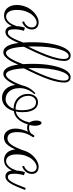

<svg xmlns="http://www.w3.org/2000/svg" viewBox="560 -1276 707 1866"><g transform="rotate(90 913.0 -342.5)"><path d="M421.9 -233.9Q401.9 -179.7 385.5 -143.1Q369.1 -106.4 353.8 -84Q338.4 -61.5 323.2 -51.8Q308.1 -42 290 -42Q268.1 -42 252.4 -57.4Q236.8 -72.8 232.9 -105Q217.3 -71.3 192.4 -50Q167.5 -28.8 129.9 -28.8Q109.9 -28.8 91.6 -36.1Q73.2 -43.5 59.1 -58.8Q44.9 -74.2 36.4 -97.7Q27.8 -121.1 27.8 -152.8Q27.8 -185.1 35.9 -213.4Q43.9 -241.7 57.1 -265.4Q70.3 -289.1 87.6 -307.6Q105 -326.2 123.5 -338.9Q142.1 -351.6 160.6 -358.4Q179.2 -365.2 194.8 -365.2Q208.5 -365.2 221.2 -361.8Q233.9 -358.4 243.9 -350.8Q253.9 -343.3 260 -330.6Q266.1 -317.9 266.1 -298.8Q266.1 -276.4 257.6 -259.8Q249 -243.2 237.1 -231.9Q225.1 -220.7 212.6 -213.9Q200.2 -207 192.9 -204.1L187 -223.1Q188.5 -223.1 198 -227.1Q207.5 -231 218 -240Q228.5 -249 237.3 -263.2Q246.1 -277.3 246.1 -297.9Q246.1 -321.3 232.9 -333.7Q219.7 -346.2 199.2 -346.2Q183.6 -346.2 162.6 -335Q141.6 -323.7 122.3 -299.8Q103 -275.9 89.6 -239.3Q76.2 -202.6 76.2 -151.9Q76.2 -101.6 94 -75.2Q111.8 -48.8 142.1 -48.8Q157.2 -48.8 171.1 -57.4Q185.1 -65.9 196.8 -80.1Q208.5 -94.2 217.8 -113Q227.1 -131.8 233.9 -151.9Q233.9 -167.5 237.5 -188.7Q241.2 -210 249 -231.9L278.8 -222.2Q276.4 -215.8 273.9 -205.6Q271.5 -195.3 269.3 -183.1Q267.1 -170.9 265.6 -158Q264.2 -145 264.2 -132.8Q264.2 -94.7 271.7 -80.3Q279.3 -65.9 297.9 -65.9Q308.6 -65.9 319.1 -73.7Q329.6 -81.5 341.8 -101.1Q354 -120.6 368.7 -154.1Q383.3 -187.5 402.8 -238.8Z M571.8 -615.2Q571.8 -584.5 564.7 -549.8Q557.6 -515.1 546.1 -479.5Q534.7 -443.8 519.8 -407.7Q504.9 -371.6 489.7 -338.4Q474.6 -305.2 460 -275.4Q445.3 -245.6 434.1 -222.2Q436 -182.1 440.9 -149.9Q445.8 -117.7 453.1 -95Q460.4 -72.3 470.7 -60.1Q481 -47.9 494.1 -47.9Q508.8 -47.9 523.2 -61.5Q537.6 -75.2 552.2 -100.1Q566.9 -125 582 -160.2Q597.2 -195.3 612.8 -238.8L631.8 -233.9Q620.1 -200.2 605.5 -162.8Q590.8 -125.5 572.8 -94.2Q554.7 -63 533.4 -42.5Q512.2 -22 487.8 -22Q463.4 -22 446.8 -37.1Q430.2 -52.2 419.4 -76.9Q408.7 -101.6 402.8 -133.1Q397 -164.6 394 -197.3Q391.1 -230 390.6 -261Q390.1 -292 390.1 -315.9Q390.1 -360.4 393.8 -404.3Q397.5 -448.2 405 -488.3Q412.6 -528.3 423.3 -562.7Q434.1 -597.2 448.5 -622.3Q462.9 -647.5 480.2 -661.6Q497.6 -675.8 518.1 -675.8Q532.7 -675.8 543 -670.9Q553.2 -666 559.6 -657.7Q565.9 -649.4 568.8 -638.4Q571.8 -627.4 571.8 -615.2ZM431.2 -334Q431.2 -315.4 431.2 -297.6Q431.2 -279.8 432.1 -263.2Q444.3 -287.6 458 -316.7Q471.7 -345.7 485.1 -376.7Q498.5 -407.7 510.7 -439.5Q522.9 -471.2 532.2 -501.7Q541.5 -532.2 547.1 -559.8Q552.7 -587.4 552.7 -609.9Q552.7 -617.2 551.5 -625.5Q550.3 -633.8 547.1 -640.9Q543.9 -647.9 538.1 -652.6Q532.2 -657.2 522.9 -657.2Q504.4 -657.2 487.5 -633.1Q470.7 -608.9 458.3 -565.9Q445.8 -522.9 438.5 -463.6Q431.2 -404.3 431.2 -334Z M781.7 -615.2Q781.7 -584.5 774.7 -549.8Q767.6 -515.1 756.1 -479.5Q744.6 -443.8 729.7 -407.7Q714.8 -371.6 699.7 -338.4Q684.6 -305.2 669.9 -275.4Q655.3 -245.6 644 -222.2Q646 -182.1 650.9 -149.9Q655.8 -117.7 663.1 -95Q670.4 -72.3 680.7 -60.1Q690.9 -47.9 704.1 -47.9Q718.8 -47.9 733.2 -61.5Q747.6 -75.2 762.2 -100.1Q776.9 -125 792 -160.2Q807.1 -195.3 822.8 -238.8L841.8 -233.9Q830.1 -200.2 815.4 -162.8Q800.8 -125.5 782.7 -94.2Q764.6 -63 743.4 -42.5Q722.2 -22 697.8 -22Q673.3 -22 656.7 -37.1Q640.1 -52.2 629.4 -76.9Q618.7 -101.6 612.8 -133.1Q606.9 -164.6 604 -197.3Q601.1 -230 600.6 -261Q600.1 -292 600.1 -315.9Q600.1 -360.4 603.8 -404.3Q607.4 -448.2 615 -488.3Q622.6 -528.3 633.3 -562.7Q644 -597.2 658.4 -622.3Q672.9 -647.5 690.2 -661.6Q707.5 -675.8 728 -675.8Q742.7 -675.8 752.9 -670.9Q763.2 -666 769.5 -657.7Q775.9 -649.4 778.8 -638.4Q781.7 -627.4 781.7 -615.2ZM641.1 -334Q641.1 -315.4 641.1 -297.6Q641.1 -279.8 642.1 -263.2Q654.3 -287.6 668 -316.7Q681.6 -345.7 695.1 -376.7Q708.5 -407.7 720.7 -439.5Q732.9 -471.2 742.2 -501.7Q751.5 -532.2 757.1 -559.8Q762.7 -587.4 762.7 -609.9Q762.7 -617.2 761.5 -625.5Q760.3 -633.8 757.1 -640.9Q753.9 -647.9 748 -652.6Q742.2 -657.2 732.9 -657.2Q714.4 -657.2 697.5 -633.1Q680.7 -608.9 668.2 -565.9Q655.8 -522.9 648.4 -463.6Q641.1 -404.3 641.1 -334Z M944.8 -43.9Q972.2 -43.9 997.3 -64Q1022.5 -84 1036.6 -122.1H1032.7Q1002.4 -122.1 976.8 -132.3Q951.2 -142.6 932.4 -160.9Q913.6 -179.2 902.8 -204.8Q892.1 -230.5 892.1 -261.2Q892.1 -278.3 896.7 -295.9Q901.4 -313.5 911.1 -327.4Q920.9 -341.3 936.5 -350.1Q952.1 -358.9 973.6 -358.9Q991.2 -358.9 1008.3 -351.8Q1025.4 -344.7 1039.1 -327.6Q1052.7 -310.5 1061.3 -281.5Q1069.8 -252.4 1069.8 -208Q1069.8 -191.4 1068.4 -175Q1066.9 -158.7 1063 -143.1Q1082 -146.5 1096.9 -155.3Q1111.8 -164.1 1123.3 -176.5Q1134.8 -189 1143.6 -204.8Q1152.3 -220.7 1159.7 -238.8L1178.7 -233.9Q1168.5 -206.1 1155 -186.5Q1141.6 -167 1126.2 -153.8Q1110.8 -140.6 1094 -133.5Q1077.1 -126.5 1059.1 -124Q1052.2 -100.1 1041 -79.1Q1029.8 -58.1 1013.7 -42.5Q997.6 -26.9 976.3 -17.8Q955.1 -8.8 928.7 -8.8Q906.7 -8.8 884.5 -17.8Q862.3 -26.9 844.5 -45.7Q826.7 -64.5 815.7 -93Q804.7 -121.6 804.7 -161.1Q804.7 -187 810.8 -211.9Q816.9 -236.8 827.9 -259Q838.9 -281.2 854 -300.5Q869.1 -319.8 886.7 -334L894 -321.8Q882.8 -311.5 872.6 -296.4Q862.3 -281.2 854 -262.9Q845.7 -244.6 840.8 -224.4Q835.9 -204.1 835.9 -184.1Q835.9 -144.5 845.9 -117.7Q856 -90.8 871.6 -74.5Q887.2 -58.1 906.7 -51Q926.3 -43.9 944.8 -43.9ZM972.7 -339.8Q959.5 -339.8 948.2 -334.2Q937 -328.6 928.7 -318.8Q920.4 -309.1 915.5 -295.4Q910.6 -281.7 910.6 -265.1Q910.6 -236.3 920.4 -213.4Q930.2 -190.4 947 -174.3Q963.9 -158.2 986.3 -149.7Q1008.8 -141.1 1034.7 -141.1H1043.9Q1047.9 -156.2 1049.3 -172.9Q1050.8 -189.5 1050.8 -209Q1049.8 -246.6 1043.2 -271.7Q1036.6 -296.9 1026.4 -312Q1016.1 -327.1 1002.2 -333.5Q988.3 -339.8 972.7 -339.8Z M1188 -259.8Q1183.1 -242.7 1178.2 -230.5Q1173.3 -218.3 1167.5 -207.8Q1161.6 -197.3 1154.5 -187.7Q1147.5 -178.2 1138.7 -167L1134.8 -170.9Q1146 -199.7 1154.5 -225.1Q1163.1 -250.5 1169.9 -275.9Q1162.1 -287.1 1156.5 -304Q1150.9 -320.8 1150.9 -344.2Q1150.9 -365.2 1157.5 -379.2Q1164.1 -393.1 1174.8 -393.1Q1180.7 -393.1 1185.8 -387.7Q1190.9 -382.3 1194.3 -373.5Q1197.8 -364.7 1199.7 -353.3Q1201.7 -341.8 1201.7 -329.1Q1201.7 -323.2 1200.9 -316.4Q1200.2 -309.6 1199.2 -302.5Q1198.2 -295.4 1196.8 -288.8Q1195.3 -282.2 1193.8 -277.8Q1196.8 -275.4 1203.4 -273.7Q1210 -272 1220.7 -272Q1239.3 -272 1253.4 -277.3Q1267.6 -282.7 1275.9 -291Q1283.2 -302.7 1287.4 -309.1Q1291.5 -315.4 1293.9 -318.6Q1296.4 -321.8 1297.6 -322.5Q1298.8 -323.2 1300.8 -323.2Q1306.2 -323.2 1309.6 -320.3Q1313 -317.4 1313 -312Q1313 -310.5 1311.5 -308.1Q1310.1 -305.7 1307.6 -301.8Q1287.1 -272 1275.4 -236.3Q1263.7 -200.7 1263.7 -157.2Q1263.7 -106.9 1280 -84.5Q1296.4 -62 1326.7 -62Q1343.3 -62 1358.4 -72Q1373.5 -82 1388.2 -103.3Q1402.8 -124.5 1417.7 -158Q1432.6 -191.4 1449.7 -238.8L1468.8 -233.9Q1447.8 -171.9 1429.2 -132.1Q1410.6 -92.3 1392.6 -69.1Q1374.5 -45.9 1355.5 -36.9Q1336.4 -27.8 1314 -27.8Q1299.8 -27.8 1284.7 -34.2Q1269.5 -40.5 1257.1 -54.2Q1244.6 -67.9 1236.8 -89.6Q1229 -111.3 1229 -142.1Q1229 -157.2 1231.7 -173.6Q1234.4 -189.9 1238.8 -205.3Q1243.2 -220.7 1248.5 -235.1Q1253.9 -249.5 1259.8 -261.2Q1242.2 -252.9 1221.7 -252.9Q1201.7 -252.9 1188 -259.8Z M1825.7 -233.9Q1805.7 -179.7 1789.3 -143.1Q1772.9 -106.4 1757.6 -84Q1742.2 -61.5 1727.1 -51.8Q1711.9 -42 1693.8 -42Q1671.9 -42 1656.2 -57.4Q1640.6 -72.8 1636.7 -105Q1621.1 -71.3 1596.2 -50Q1571.3 -28.8 1533.7 -28.8Q1513.7 -28.8 1495.4 -36.1Q1477.1 -43.5 1462.9 -58.8Q1448.7 -74.2 1440.2 -97.7Q1431.6 -121.1 1431.6 -152.8Q1431.6 -185.1 1439.7 -213.4Q1447.8 -241.7 1460.9 -265.4Q1474.1 -289.1 1491.5 -307.6Q1508.8 -326.2 1527.3 -338.9Q1545.9 -351.6 1564.5 -358.4Q1583 -365.2 1598.6 -365.2Q1612.3 -365.2 1625 -361.8Q1637.7 -358.4 1647.7 -350.8Q1657.7 -343.3 1663.8 -330.6Q1669.9 -317.9 1669.9 -298.8Q1669.9 -276.4 1661.4 -259.8Q1652.8 -243.2 1640.9 -231.9Q1628.9 -220.7 1616.5 -213.9Q1604 -207 1596.7 -204.1L1590.8 -223.1Q1592.3 -223.1 1601.8 -227.1Q1611.3 -231 1621.8 -240Q1632.3 -249 1641.1 -263.2Q1649.9 -277.3 1649.9 -297.9Q1649.9 -321.3 1636.7 -333.7Q1623.5 -346.2 1603 -346.2Q1587.4 -346.2 1566.4 -335Q1545.4 -323.7 1526.1 -299.8Q1506.8 -275.9 1493.4 -239.3Q1480 -202.6 1480 -151.9Q1480 -101.6 1497.8 -75.2Q1515.6 -48.8 1545.9 -48.8Q1561 -48.8 1575 -57.4Q1588.9 -65.9 1600.6 -80.1Q1612.3 -94.2 1621.6 -113Q1630.9 -131.8 1637.7 -151.9Q1637.7 -167.5 1641.4 -188.7Q1645 -210 1652.8 -231.9L1682.6 -222.2Q1680.2 -215.8 1677.7 -205.6Q1675.3 -195.3 1673.1 -183.1Q1670.9 -170.9 1669.4 -158Q1668 -145 1668 -132.8Q1668 -94.7 1675.5 -80.3Q1683.1 -65.9 1701.7 -65.9Q1712.4 -65.9 1722.9 -73.7Q1733.4 -81.5 1745.6 -101.1Q1757.8 -120.6 1772.5 -154.1Q1787.1 -187.5 1806.6 -238.8Z"/></g></svg>

Font: Clicker Script
Style: Regular
Weight: 400
Designer: Astigmatic (AOETI)
Foundry: Astigmatic (AOETI)
Version: Version 1.000